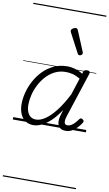

<svg xmlns="http://www.w3.org/2000/svg" viewBox="-147 -1061 917 1612"><g transform="rotate(10 311.5 -255.0)"><path d="M177 17Q138 17 109.5 -2Q81 -21 65.5 -57Q50 -93 50 -141Q50 -187 63 -238.5Q76 -290 102.5 -339.5Q129 -389 168.5 -430Q208 -471 260 -495Q312 -519 376 -519Q409 -519 443.5 -508.5Q478 -498 507 -479L512 -496Q516 -507 523 -511Q530 -515 543 -515Q561 -515 565.5 -507.5Q570 -500 566 -488L441 -105Q433 -81 432.5 -64.5Q432 -48 439 -39.5Q446 -31 460 -31Q476 -31 492.5 -41Q509 -51 523 -66.5Q537 -82 548 -98Q554 -106 560.5 -108Q567 -110 576 -104Q587 -97 588 -90Q589 -83 584 -75Q573 -57 553.5 -35Q534 -13 508.5 2Q483 17 451 17Q428 17 413 9Q398 1 390 -13.5Q382 -28 381 -47.5Q380 -67 385 -90Q389 -106 394 -121Q399 -136 403 -152Q362 -90 322 -53Q282 -16 245.5 0.5Q209 17 177 17ZM107 -146Q107 -112 116.5 -86.5Q126 -61 144.5 -47Q163 -33 191 -33Q228 -33 270 -61.5Q312 -90 357 -147.5Q402 -205 447 -293L493 -435Q457 -456 427.5 -463Q398 -470 371 -470Q318 -470 276 -448.5Q234 -427 202.5 -392Q171 -357 149.5 -314.5Q128 -272 117.5 -228Q107 -184 107 -146ZM457 -628Q452 -628 448.5 -630Q445 -632 441 -639L352 -808Q351 -812 350 -815Q349 -818 350 -822Q351 -829 357.5 -834.5Q364 -840 373 -844Q382 -848 390 -848Q401 -848 408 -832L480 -659Q481 -655 481.5 -652Q482 -649 482 -646Q480 -637 472 -632.5Q464 -628 457 -628ZM0 475H623V485H0ZM0 -20H623V0H0ZM0 -505H623V-500H0ZM0 -995H623V-985H0Z"/></g></svg>

Font: Playwrite CZ Guides
Style: Regular
Weight: 400
Designer: Veronika Burian, José Scaglione
Foundry: TypeTogether
Version: Version 1.003